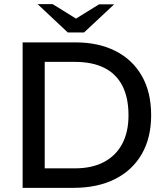

<svg xmlns="http://www.w3.org/2000/svg" viewBox="-20 -904 801 924"><path d="M88.9 0V-700H343.7Q453.7 -700 535.3 -658.8Q617 -617.7 662.2 -539.4Q707.4 -461.1 707.4 -349Q707.4 -240.5 661.9 -162Q616.4 -83.5 532.6 -41.8Q448.8 0 334.5 0ZM195.2 -93.8H340Q422.6 -93.8 480.1 -124.2Q537.7 -154.7 568 -211.5Q598.4 -268.4 598.4 -349Q598.4 -433.8 568.9 -491.2Q539.4 -548.5 482 -577.4Q424.6 -606.2 340 -606.2H195.2ZM306.3 -747.7 329.5 -804.4 456.8 -883.2H529.4L384.5 -747.7ZM306.3 -747.7 161.1 -884H233.7L362 -804.4L384.5 -747.7Z"/></svg>

Font: REM Medium
Style: Regular
Weight: 500
Designer: Octavio Pardo
Foundry: Ashler Design
Version: Version 1.005;gftools[0.9.28]